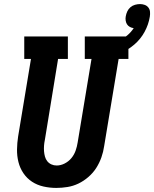

<svg xmlns="http://www.w3.org/2000/svg" viewBox="-20 -914 756 942"><path d="M256 8Q224 8 193 1Q162 -6 137 -22.5Q112 -39 95 -64Q78 -89 70.5 -119Q63 -149 63.5 -181Q64 -213 69 -245L132 -625H99V-735H313V-625H265L200 -227Q197 -213 196 -199Q195 -185 196 -172Q197 -159 200.5 -146Q204 -133 212 -123Q220 -113 232 -107.5Q244 -102 258 -102Q278 -102 297.5 -112Q317 -122 330.5 -138.5Q344 -155 351 -175Q358 -195 361 -215L429 -625H396V-735H610V-625H562L491 -197Q487 -169 477.5 -142Q468 -115 452.5 -90.5Q437 -66 414 -46Q391 -26 365 -13.5Q339 -1 311 3.5Q283 8 256 8ZM496 -625 479 -682Q501 -687 523 -694.5Q545 -702 565.5 -713.5Q586 -725 604.5 -740.5Q623 -756 636 -776Q626 -777 617 -782Q608 -787 603 -795Q598 -803 596.5 -813.5Q595 -824 597 -834Q599 -846 604.5 -858Q610 -870 620 -878.5Q630 -887 642.5 -890.5Q655 -894 667 -894Q679 -894 690 -890Q701 -886 708 -877Q715 -868 716 -856Q717 -844 715 -832Q709 -794 689.5 -758Q670 -722 639 -695.5Q608 -669 571 -652Q534 -635 496 -625Z"/></svg>

Font: Iosevka Etoile XBdObl
Style: Regular
Weight: 800
Italic angle: -9°
Designer: Belleve Invis
Foundry: Belleve Invis
Version: Version 15.5.2; ttfautohint (v1.8.4)